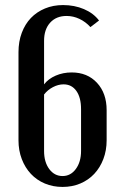

<svg xmlns="http://www.w3.org/2000/svg" viewBox="-20 -729 493 758"><path d="M53 -175V-523Q53 -565 66 -599.5Q79 -634 102 -658Q125 -682 157.5 -695.5Q190 -709 229 -709Q274 -709 311.5 -693Q349 -677 371 -648L337 -622Q318 -643 293.5 -654.5Q269 -666 243 -666Q202 -666 178 -639.5Q154 -613 154 -568V-396Q171 -418 200 -430.5Q229 -443 263 -443Q325 -443 363 -402Q401 -361 401 -294V-175Q401 -135 388 -101Q375 -67 352 -42.5Q329 -18 297 -4.5Q265 9 227 9Q189 9 157 -4.5Q125 -18 102 -42.5Q79 -67 66 -101Q53 -135 53 -175ZM154 -356V-133Q154 -89 174.5 -61.5Q195 -34 227 -34Q259 -34 279.5 -62Q300 -90 300 -133V-298Q300 -344 281.5 -370Q263 -396 231 -396Q210 -396 189 -385Q168 -374 154 -356Z"/></svg>

Font: Moniqa Paragraph
Style: Bold
Weight: 700
Designer: Rajesh Rajput
Foundry: Rajesh Rajput
Version: Version 1.000